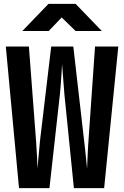

<svg xmlns="http://www.w3.org/2000/svg" viewBox="-20 -970 640 990"><path d="M78 0 10 -730H129L166 -242Q167 -228 168.5 -202.5Q170 -177 171.5 -149.5Q173 -122 173 -100Q175 -122 177.5 -149.5Q180 -177 182.5 -202.5Q185 -228 186 -242L244 -730H358L414 -242Q416 -228 418.5 -202.5Q421 -177 424 -149.5Q427 -122 429 -100Q430 -122 431 -149.5Q432 -177 433.5 -202.5Q435 -228 436 -242L470 -730H590L517 0H361L312 -485Q311 -502 308.5 -529.5Q306 -557 304 -587Q302 -617 300 -640Q299 -617 297 -587Q295 -557 293 -529.5Q291 -502 289 -485L235 0ZM95 -810 230 -950H370L505 -810H370L298 -880L231 -810Z"/></svg>

Font: JetBrains Mono NL ExtraBold
Style: Regular
Weight: 800
Designer: Philipp Nurullin, Konstantin Bulenkov
Foundry: JetBrains
Version: Version 2.304; ttfautohint (v1.8.4.7-5d5b)